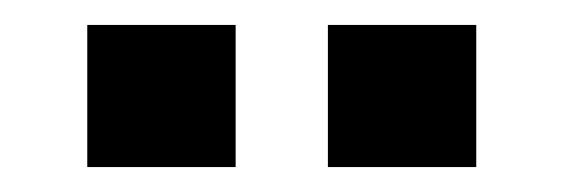

<svg xmlns="http://www.w3.org/2000/svg" viewBox="-20 -720 450 154"><path d="M243 -586H362V-700H243ZM50 -586H169V-700H50Z"/></svg>

Font: Finlandica SemiBold
Style: Regular
Weight: 600
Designer: Niklas Ekholm, Juho Hiilivirta, Jaakko Suomalainen
Foundry: Helsinki Type Studio
Version: Version 2.000;Glyphs 3.2 (3202)